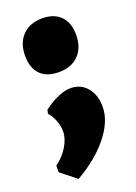

<svg xmlns="http://www.w3.org/2000/svg" viewBox="-125 -505 480 678"><g transform="rotate(-20 115.0 -166.5)"><path d="M-8 76V51Q21 30 38.5 1Q56 -28 56 -55Q56 -75 48 -96Q40 -117 27 -131L30 -145Q57 -166 84 -177.5Q111 -189 132 -189Q170 -189 193.5 -161.5Q217 -134 217 -88Q217 -35 172 21.5Q127 78 50 122ZM21 -351Q21 -399 48.5 -427Q76 -455 123 -455Q167 -455 191.5 -430Q216 -405 216 -360Q216 -312 189 -284Q162 -256 115 -256Q69 -256 45 -280.5Q21 -305 21 -351Z"/></g></svg>

Font: Alegreya SC Black
Style: Regular
Weight: 900
Designer: Juan Pablo del Peral
Foundry: Huerta Tipografica
Version: Version 2.007; ttfautohint (v1.6)